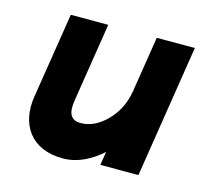

<svg xmlns="http://www.w3.org/2000/svg" viewBox="-73 -512 638 604"><g transform="rotate(15 245.5 -210.5)"><path d="M43 -154C28 -60 76 11 179 11C228 11 270 -12 306 -44L299 0H423L491 -432H367L338 -249C331 -206 311 -172 287 -149C266 -128 238 -111 205 -111C173 -111 162 -131 168 -172L209 -432H87Z"/></g></svg>

Font: Charger Sport
Style: UltNrwObl
Weight: 1000
Designer: Jasper
Foundry: Cannot Into Space Fonts
Version: Version 1.1